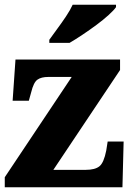

<svg xmlns="http://www.w3.org/2000/svg" viewBox="-20 -786 549 806"><path d="M0 0V-42L281 -463H183Q153 -463 137 -451.5Q121 -440 111 -399L101 -363H33L45 -536H484V-492L204 -73H340Q379 -73 397.5 -88Q416 -103 426 -154L432 -192H499L494 0ZM187 -619Q201 -639 220 -664.5Q239 -690 257 -717Q275 -744 285 -766H467V-756Q458 -743 436 -723Q414 -703 385 -681.5Q356 -660 326 -640Q296 -620 272 -606H187Z"/></svg>

Font: Noto Serif Lao SemiCondensed Black
Style: Regular
Weight: 900
Width: 4
Designer: Monotype Design Team
Foundry: Monotype Imaging Inc.
Version: Version 2.003; ttfautohint (v1.8.4.7-5d5b)